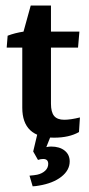

<svg xmlns="http://www.w3.org/2000/svg" viewBox="-20 -486 318 686"><path d="M172.9 5.9Q59.6 5.9 59.6 -101.1V-315.9H3.9L7.3 -358.4Q32.7 -368.2 64 -373L89.8 -466.3H162.1V-373H263.7L258.8 -315.9H162.1V-115.7Q162.1 -85.4 173.3 -71.8Q184.6 -58.1 209.5 -58.1Q231.9 -58.1 265.6 -66.4L262.2 -14.2Q227.1 5.9 172.9 5.9ZM96.7 179.7 85.4 141.6Q93.8 141.1 100.6 140.1Q107.4 139.2 112.8 138.2Q130.4 134.3 141.4 124Q152.3 113.8 152.3 99.6Q152.3 82 134.3 82Q125.5 82 115.7 85.4L98.6 55.2L118.7 -29.3H172.9L145.5 39.6Q154.8 37.6 162.6 37.6Q192.9 37.6 210.9 52Q229 66.4 229 90.8Q229 122.1 199.2 145.5Q169.4 168.9 118.7 177.2Q108.4 179.2 96.7 179.7Z"/></svg>

Font: Markazi Text SemiBold
Style: Regular
Weight: 600
Designer: Borna Izadpanah (Arabic designer), Fiona Ross (Arabic design director) and Florian Runge (Latin designer)
Foundry: Borna Izadpanah and Florian Runge
Version: Version 1.001; ttfautohint (v1.8.3)